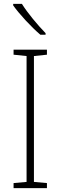

<svg xmlns="http://www.w3.org/2000/svg" viewBox="-20 -970 312 990"><path d="M93 -950H48V-942C80 -897 141 -831 188 -791H215V-799C175 -840 122 -903 93 -950ZM222 0V-26L155 -32V-681L222 -688V-714H50V-688L117 -681V-32L50 -26V0Z"/></svg>

Font: Noto Sans SemiCondensed ExtraLight
Style: Regular
Weight: 200
Width: 4
Designer: Monotype Design Team
Foundry: Monotype Imaging Inc.
Version: Version 2.013